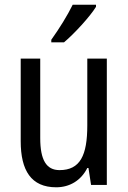

<svg xmlns="http://www.w3.org/2000/svg" viewBox="-20 -786 545 816"><path d="M388 -757V-766H289C267 -721 233 -666 198 -617V-606H252C295 -642 363 -716 388 -757ZM434 -537H351V-253C351 -126 321 -63 233 -63C177 -63 151 -106 151 -199V-537H68V-186C68 -62 112 10 219 10C275 10 324 -18 351 -72H356L367 0H434Z"/></svg>

Font: Noto Sans Condensed
Style: Regular
Weight: 400
Width: 3
Designer: Monotype Design Team
Foundry: Monotype Imaging Inc.
Version: Version 2.013